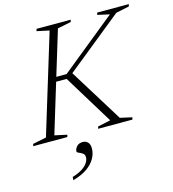

<svg xmlns="http://www.w3.org/2000/svg" viewBox="-157 -784 1039 1152"><g transform="rotate(-15 362.5 -208.0)"><path d="M521 -30 595 -13.5 591.5 0H378.5L382.5 -13.5L461.5 -30.5L273.5 -338H191.5L200.5 -366H280.5L624.5 -645L550 -661.5L553.5 -675H750L746.5 -661.5L664 -644L294.5 -345.5L306.5 -376.5ZM250 -645 173 -661.5 177 -675H389L385.5 -661.5L301.5 -644.5L114.5 -30L191 -13.5L187 0H-25L-21 -13.5L62.5 -30.5ZM217.5 98Q217.5 82 230.8 67.2Q244 52.5 269 52.5Q287.5 52.5 299.8 65.5Q312 78.5 312 103.5Q312 135 295.2 165.2Q278.5 195.5 243.8 220Q209 244.5 155 259.5L156.5 239.5Q193.5 228.5 217.2 213.2Q241 198 252.5 180.2Q264 162.5 264 145Q264 128.5 252.5 120.8Q241 113 229.2 108.5Q217.5 104 217.5 98Z"/></g></svg>

Font: Newsreader 24pt Light
Style: Italic
Weight: 300
Italic angle: -17°
Designer: Hugues Gentile
Foundry: Production Type
Version: Version 1.003